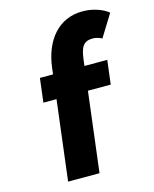

<svg xmlns="http://www.w3.org/2000/svg" viewBox="-128 -960 839 1045"><g transform="rotate(-15 291.5 -437.5)"><path d="M195.6 -585H121.6L105 -450H179L123.8 0H300.8L356 -450H484.5L501.1 -585H372.6L376.5 -617C385.2 -688 401 -718 454.4 -718C483.4 -718 505.7 -704 505.7 -704L583 -829C583 -829 532.7 -875 437.2 -875C304.2 -875 218.5 -772 200.1 -622Z"/></g></svg>

Font: Hussar
Style: BdSuprExtOblOne
Weight: 700
Foundry: Cannot Into Space Fonts
Version: Version 2.00